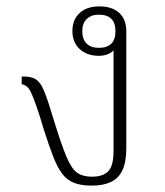

<svg xmlns="http://www.w3.org/2000/svg" viewBox="-20 -572 516 602"><path d="M267 10Q234 10 211.5 1Q189 -8 174 -28.5Q159 -49 146 -83Q133 -117 117 -167Q104 -211 94.5 -238Q85 -265 78.5 -279.5Q72 -294 65 -300Q58 -306 48 -308V-332H54Q70 -332 82.5 -328Q95 -324 104 -312Q111 -304 118 -287.5Q125 -271 133 -246Q141 -221 152 -185Q174 -114 189.5 -78Q205 -42 222.5 -30Q240 -18 268 -18Q303 -18 319.5 -35Q336 -52 336 -99V-415H337Q329 -406 316.5 -401.5Q304 -397 290 -397Q253 -397 230 -418Q207 -439 207 -475Q207 -510 229.5 -531Q252 -552 292 -552Q331 -552 353.5 -532Q376 -512 376 -473V-107Q376 -63 363.5 -37.5Q351 -12 327 -1Q303 10 267 10ZM290 -422Q342 -422 342 -474Q342 -526 290 -526Q266 -526 252 -512.5Q238 -499 238 -474Q238 -449 251.5 -435.5Q265 -422 290 -422Z"/></svg>

Font: Noto Serif Thai ExtraLight
Style: Regular
Weight: 250
Version: Version 2.001